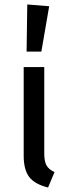

<svg xmlns="http://www.w3.org/2000/svg" viewBox="-20 -827 319 859"><path d="M195 12Q135 -3 110.5 -35.5Q86 -68 86 -130V-527H178V-141Q178 -105 188 -87Q198 -69 224 -57ZM165 -596H99L102 -807L200 -799Z"/></svg>

Font: Trujillo
Style: Regular
Weight: 400
Designer: Fira Sans original fonts by bBox Type GmbH, Carrois Corporate GbR, & Edenspiekermann AG / Changes by Cristiano Sobral
Foundry: Fira Sans original fonts by bBox Type GmbH, Carrois Corporate GbR, & Edenspiekermann AG / Changes by Cristiano Sobral
Version: Version 4.301;October 17, 2021;FontCreator 14.0.0.2814 64-bi